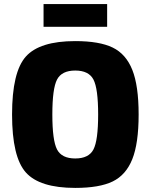

<svg xmlns="http://www.w3.org/2000/svg" viewBox="-20 -905 737 939"><path d="M504 -774H193V-885H504ZM348 -704Q466 -704 531 -672.5Q596 -641 627 -563.5Q658 -486 658 -345Q658 -204 627 -126.5Q596 -49 531 -17.5Q466 14 348 14Q174 14 106.5 -61.5Q39 -137 39 -345Q39 -553 106.5 -628.5Q174 -704 348 -704ZM437 -516Q414 -560 348 -560Q282 -560 259 -516Q236 -472 236 -345Q236 -218 259 -174Q282 -130 348 -130Q414 -130 437 -174Q460 -218 460 -345Q460 -472 437 -516Z"/></svg>

Font: Ezarion Extra Bold
Style: Regular
Weight: 800
Designer: Natanael Gama
Version: Version 1.001;PS 001.001;hotconv 1.0.70;makeotf.lib2.5.58329